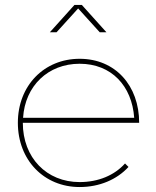

<svg xmlns="http://www.w3.org/2000/svg" viewBox="-20 -754 629 774"><path d="M295 -720 382 -624H409L310 -734H280L181 -624H208ZM301 -20C168 -20 72 -118 72 -259H541C541 -409 445 -517 301 -517C158 -517 52 -409 52 -259C52 -108 158 0 301 0C381 0 451 -30 498 -81L484 -95C441 -47 376 -20 301 -20ZM301 -497C429 -497 512 -408 521 -279H73C81 -408 174 -497 301 -497Z"/></svg>

Font: Montserrat Thin
Style: Regular
Weight: 250
Designer: Julieta Ulanovsky
Foundry: Julieta Ulanovsky
Version: Version 4.000